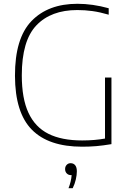

<svg xmlns="http://www.w3.org/2000/svg" viewBox="-20 -769 690 1013"><path d="M568 -360V-8.5Q523 -1 488 2Q453 5 413.5 5Q236.5 5 148 -84.8Q59.5 -174.5 59 -369Q58.5 -567 146.2 -658Q234 -749 388.5 -749Q468.5 -749 553.5 -725.5V-691.5Q507.5 -705 468 -710.5Q428.5 -716 388 -716Q249 -716 172 -635.2Q95 -554.5 95 -371.5Q95 -249.5 130.2 -173.8Q165.5 -98 235.5 -63Q305.5 -28 413.5 -28Q479.5 -28 534 -38V-360ZM385.5 135Q385.5 154 380 178Q374.5 202 363.5 224H341.5Q355.5 188.5 358 155H354.5Q341 155 332.2 146Q323.5 137 323.5 123Q323.5 109.5 331.8 100.8Q340 92 352.5 92Q368 92 376.8 103Q385.5 114 385.5 135Z"/></svg>

Font: Encode Sans Thin
Style: Regular
Weight: 250
Designer: Multiple Designers
Foundry: Impallari Type
Version: Version 2.000